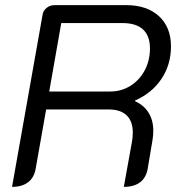

<svg xmlns="http://www.w3.org/2000/svg" viewBox="-20 -720 704 749"><path d="M146 -662Q148 -678 161.5 -689Q175 -700 193 -700H472Q553 -700 600 -657Q647 -614 647 -539Q647 -468 610 -412.5Q573 -357 507 -328V-325Q541 -310 559.5 -280.5Q578 -251 578 -210Q578 -192 575 -174L556 -61Q550 -27 526.5 -9Q503 9 463 9L495 -168Q498 -186 498 -203Q498 -247 474 -270Q450 -293 404 -293H160L119 -61Q113 -27 89.5 -9Q66 9 27 9ZM410 -363Q453 -363 488.5 -385Q524 -407 544.5 -445.5Q565 -484 565 -531Q565 -580 538 -605Q511 -630 458 -630H219L172 -363Z"/></svg>

Font: K2D Light
Style: Italic
Weight: 300
Italic angle: -10°
Designer: Katatrad Aksorn Co.,Ltd.
Foundry: Cadson Demak Co.,Ltd.
Version: Version 1.000; ttfautohint (v1.6)